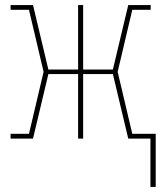

<svg xmlns="http://www.w3.org/2000/svg" viewBox="-20 -550 640 762"><path d="M577 192V0H489L428 -256H310V0H290V-256H172L111 0H22V-19H95L153 -265L95 -511H22V-530H111L172 -274H290V-530H310V-274H428L489 -530H578V-511H505L447 -265L505 -19H598V192Z"/></svg>

Font: Iosevka Curly Slab ThEx
Style: Regular
Weight: 100
Width: 7
Monospace: yes
Designer: Belleve Invis
Foundry: Belleve Invis
Version: Version 11.1.0; ttfautohint (v1.8.3)